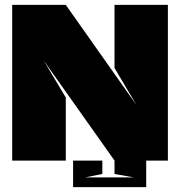

<svg xmlns="http://www.w3.org/2000/svg" viewBox="-20 -659 740 788"><path d="M450 -380V-639H669V0H450L159 -411L250 -259V0H30V-639H250L540 -228ZM330 69H529L450 55V0H580V109H280V0H400V55Z"/></svg>

Font: Banana Brick
Style: Regular
Weight: 400
Designer: artmaker
Foundry: artmaker
Version: Version 4.000 2011 initial release